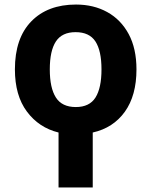

<svg xmlns="http://www.w3.org/2000/svg" viewBox="-20 -576 659 836"><path d="M311 -556.2Q387.7 -556.2 447 -523.4Q506.3 -490.7 540.3 -427.7Q574.2 -364.7 574.2 -273.9Q574.2 -160.2 523.7 -89.6Q473.1 -19 383.8 1V240.2H234.9V1Q149.4 -20 97.2 -90.1Q44.9 -160.2 44.9 -273.9Q44.9 -409.7 116.2 -482.9Q187.5 -556.2 311 -556.2ZM309.1 -436Q250 -436 223.4 -395.5Q196.8 -355 196.8 -273.9Q196.8 -192.9 223.4 -151.4Q250 -109.9 310.1 -109.9Q369.6 -109.9 395.8 -151.4Q421.9 -192.9 421.9 -273.9Q421.9 -355 395.5 -395.5Q369.1 -436 309.1 -436Z"/></svg>

Font: Open Sans
Style: Bold
Weight: 700
Designer: Monotype Design Team
Foundry: Monotype Imaging Inc.
Version: Version 3.000; ttfautohint (v1.8.4)